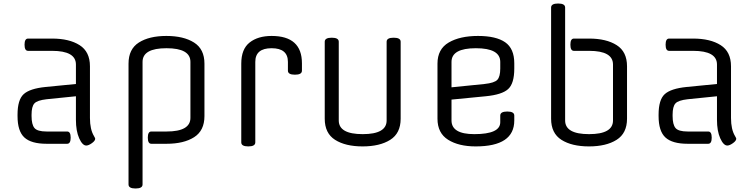

<svg xmlns="http://www.w3.org/2000/svg" viewBox="-20 -820 4299 1095"><path d="M363 0H246Q158 0 119 -36Q80 -72 80 -158V-166Q80 -251 115 -283Q150 -315 240 -324L413 -341V-452Q413 -530 277 -530H140Q120 -530 120 -565Q120 -600 140 -600H277Q375 -600 434 -562.5Q493 -525 493 -442V-147Q493 -82 516 -44Q523 -32 523 -29Q523 -17 504 -3.5Q485 10 472 10Q450 10 431.5 -31.5Q413 -73 413 -137V-271L246 -254Q192 -248 176 -230Q160 -212 160 -166V-158Q160 -110 176.5 -90Q193 -70 246 -70H363Q383 -70 383 -35Q383 0 363 0Z M843 -70H930Q1066 -70 1066 -148V-467Q1066 -545 929.5 -545Q793 -545 793 -467V232Q793 255 753 255Q713 255 713 232V-457Q713 -540 772 -577.5Q831 -615 929 -615Q1027 -615 1086.5 -577.5Q1146 -540 1146 -457V-158Q1146 -75 1087 -37.5Q1028 0 930 0H843Q823 0 823 -35Q823 -70 843 -70Z M1622 -417V-467Q1622 -545 1529 -545Q1436 -545 1436 -467V-8Q1436 15 1396 15Q1356 15 1356 -8V-457Q1356 -540 1403.5 -577.5Q1451 -615 1529 -615Q1702 -615 1702 -459V-417Q1702 -394 1662 -394Q1622 -394 1622 -417Z M2265 -582V-143Q2265 -60 2205.5 -22.5Q2146 15 2048 15Q1950 15 1891 -22.5Q1832 -60 1832 -143V-582Q1832 -605 1872 -605Q1912 -605 1912 -582V-133Q1912 -55 2048.5 -55Q2185 -55 2185 -133V-582Q2185 -605 2225 -605Q2265 -605 2265 -582Z M2913 -459V-429Q2913 -344 2878 -312Q2843 -280 2750 -271L2555 -252V-133Q2555 -55 2685 -55Q2833 -55 2833 -123V-161Q2833 -184 2873 -184Q2913 -184 2913 -161V-133Q2913 15 2693 15Q2596 15 2535.5 -23Q2475 -61 2475 -143V-457Q2475 -540 2539 -577.5Q2603 -615 2706 -615Q2809 -615 2861 -579Q2913 -543 2913 -459ZM2555 -467V-322L2743 -341Q2800 -347 2816.5 -365Q2833 -383 2833 -429V-467Q2833 -545 2694 -545Q2555 -545 2555 -467Z M3340 -530H3253Q3233 -530 3233 -565Q3233 -600 3253 -600H3340Q3438 -600 3497 -562.5Q3556 -525 3556 -442V-143Q3556 -60 3496.5 -22.5Q3437 15 3339 15Q3241 15 3182 -22.5Q3123 -60 3123 -143V-777Q3123 -800 3163 -800Q3203 -800 3203 -777V-133Q3203 -55 3339.5 -55Q3476 -55 3476 -133V-452Q3476 -530 3340 -530Z M4019 0H3902Q3814 0 3775 -36Q3736 -72 3736 -158V-166Q3736 -251 3771 -283Q3806 -315 3896 -324L4069 -341V-452Q4069 -530 3933 -530H3796Q3776 -530 3776 -565Q3776 -600 3796 -600H3933Q4031 -600 4090 -562.5Q4149 -525 4149 -442V-147Q4149 -82 4172 -44Q4179 -32 4179 -29Q4179 -17 4160 -3.5Q4141 10 4128 10Q4106 10 4087.5 -31.5Q4069 -73 4069 -137V-271L3902 -254Q3848 -248 3832 -230Q3816 -212 3816 -166V-158Q3816 -110 3832.5 -90Q3849 -70 3902 -70H4019Q4039 -70 4039 -35Q4039 0 4019 0Z"/></svg>

Font: Offside
Style: Regular
Weight: 400
Designer: Eduardo Rodriguez Tunni
Foundry: Eduardo Rodriguez Tunni
Version: Version 1.001